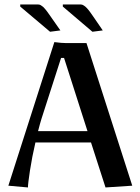

<svg xmlns="http://www.w3.org/2000/svg" viewBox="-20 -824 623 852"><path d="M258.8 -794.9V-804.2H337.9Q341.3 -804.2 344.7 -803.2Q348.1 -802.2 351.8 -799.6Q355.5 -796.9 358.4 -794.9Q361.3 -793 365.5 -788.1Q369.6 -783.2 372.1 -780.5Q374.5 -777.8 378.9 -771.7Q383.3 -765.6 385.3 -762.7Q387.2 -759.8 392.3 -752.7Q397.5 -745.6 398.9 -743.2L436 -689L390.1 -683.1ZM69.8 -794.9V-804.2H148.9Q152.3 -804.2 155.8 -803.2Q159.2 -802.2 162.8 -799.6Q166.5 -796.9 169.4 -794.9Q172.4 -793 176.5 -788.1Q180.7 -783.2 183.1 -780.5Q185.5 -777.8 189.9 -771.7Q194.3 -765.6 196.3 -762.7Q198.2 -759.8 203.4 -752.7Q208.5 -745.6 210 -743.2L248 -689L202.1 -683.1ZM363.8 -632.8 566.9 0 448.2 7.8 383.8 -191.9H137.2Q122.1 -127 113 -67.6Q104 -8.3 104 7.8L17.1 0L221.2 -637.2Q253.9 -632.8 273.9 -632.8ZM264.2 -566.9H251L164.1 -296.9Q157.7 -276.4 148.9 -242.2H368.2Z"/></svg>

Font: Resagokr
Style: Bold
Weight: 600
Designer: gluk
Foundry: gluk
Version: Version 0.95